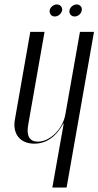

<svg xmlns="http://www.w3.org/2000/svg" viewBox="-20 -842 442 862"><path d="M203 -796C201 -780 211 -768 226 -768C241 -768 256 -780 259 -796C261 -810 250 -822 235 -822C220 -822 206 -810 203 -796ZM292 -796C289 -780 300 -768 315 -768C330 -768 345 -780 347 -796C350 -810 339 -822 324 -822C309 -822 295 -810 292 -796ZM264 -287H266L215 0H279L402 -699H339L273 -326C262 -265 206 -206 150 -206C113 -206 97 -232 107 -284L180 -699H116L47 -306C35 -240 71 -197 134 -197C188 -197 232 -228 264 -287Z"/></svg>

Font: Moniqa Ita Display
Style: Italic
Weight: 400
Italic angle: -10°
Designer: Rajesh Rajput
Foundry: Rajesh Rajput
Version: Version 1.000